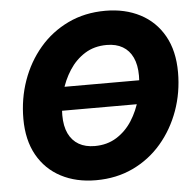

<svg xmlns="http://www.w3.org/2000/svg" viewBox="-53 -791 865 856"><g transform="rotate(-5 379.5 -363.5)"><path d="M642.1 -416.5 626 -311H167.5L183.1 -416.5ZM342.8 10.7Q254.4 10.7 186.8 -24.7Q119.1 -60.1 81.3 -127.4Q43.5 -194.8 43.5 -290Q43.5 -379.9 72 -460.7Q100.6 -541.5 153.8 -604Q207 -666.5 282 -702.4Q356.9 -738.3 449.2 -738.3Q537.1 -738.3 604.7 -703.1Q672.4 -668 710.4 -600.6Q748.5 -533.2 748.5 -437Q748.5 -346.7 719.5 -265.9Q690.4 -185.1 637 -122.6Q583.5 -60.1 509 -24.7Q434.6 10.7 342.8 10.7ZM350.6 -141.6Q406.2 -141.6 448.2 -168Q490.2 -194.3 518.1 -238Q545.9 -281.7 559.8 -333.7Q573.7 -385.7 573.7 -437Q573.7 -485.4 558.1 -518.6Q542.5 -551.8 513.2 -568.8Q483.9 -585.9 441.9 -585.9Q386.2 -585.9 344.2 -559.6Q302.2 -533.2 274.2 -489.7Q246.1 -446.3 231.9 -394.3Q217.8 -342.3 217.8 -291Q217.8 -242.2 233.6 -209Q249.5 -175.8 279.1 -158.7Q308.6 -141.6 350.6 -141.6Z"/></g></svg>

Font: Inter 24pt ExtraBold
Style: Italic
Weight: 800
Italic angle: -9.3988°
Designer: Rasmus Andersson
Foundry: rsms
Version: Version 4.001;git-66647c0bb